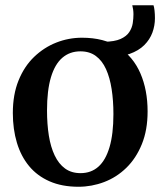

<svg xmlns="http://www.w3.org/2000/svg" viewBox="-20 -702 612 733"><path d="M29 -270.5Q29 -341 50.8 -394.8Q72.5 -448.5 110.2 -484.8Q148 -521 195 -539.5Q242 -558 293 -558Q377.5 -558 433 -521.8Q488.5 -485.5 516 -422Q543.5 -358.5 543.5 -276.5Q543.5 -205.5 521.5 -151.5Q499.5 -97.5 462.2 -61.2Q425 -25 377.5 -7Q330 11 279.5 11Q216.5 11 169.2 -9.8Q122 -30.5 91 -68Q60 -105.5 44.5 -157.2Q29 -209 29 -270.5ZM287.5 -41Q328 -41 355.8 -65.8Q383.5 -90.5 398.2 -140.5Q413 -190.5 413 -266.5Q413 -318 406.2 -361.8Q399.5 -405.5 384.8 -438Q370 -470.5 346 -488.2Q322 -506 287 -506Q246.5 -506 218 -481.5Q189.5 -457 174.5 -407Q159.5 -357 159.5 -280.5Q159.5 -228 166.5 -184.2Q173.5 -140.5 188.8 -108.5Q204 -76.5 228.2 -58.8Q252.5 -41 287.5 -41ZM390 -484 377 -542.5Q417.5 -543 440.2 -553.2Q463 -563.5 473.5 -579.5Q484 -595.5 486.8 -613.5Q489.5 -631.5 489.5 -647.5Q489.5 -657 488.2 -665.8Q487 -674.5 485 -682H566Q568.5 -675 570 -661.5Q571.5 -648 571.5 -632.5Q571.5 -604 561.8 -577.5Q552 -551 530.8 -529.8Q509.5 -508.5 474.8 -496.2Q440 -484 390 -484Z"/></svg>

Font: Merriweather 48pt SemiBold
Style: Regular
Weight: 600
Version: Version 2.100